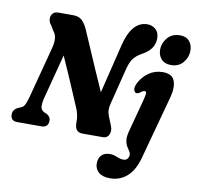

<svg xmlns="http://www.w3.org/2000/svg" viewBox="-99 -827 1202 1169"><g transform="rotate(10 502.0 -242.5)"><path d="M175.5 -166.5Q169.5 -142.5 170.2 -120.5Q171 -98.5 192.5 -87L209 -80.5Q219.5 -74.5 226.5 -64.8Q233.5 -55 233 -41.5Q233 -21 221.8 -10.5Q210.5 0 192 0H41.5Q18.5 0 9 -11.2Q-0.5 -22.5 -0.5 -39.5Q-0.5 -70.5 30 -85L53 -95Q66 -100.5 74.8 -122.2Q83.5 -144 91.5 -175L172 -481Q180.5 -512 179 -538.2Q177.5 -564.5 163 -582L142.5 -615.5Q128 -632.5 126.8 -652.2Q125.5 -672 137 -686Q148.5 -700 173 -700H262.5Q299 -700 318.2 -682Q337.5 -664 352 -632Q372.5 -585 399.5 -522.2Q426.5 -459.5 455.5 -392.8Q484.5 -326 511 -267.5L585.5 -572Q623 -724 719 -724Q749 -724 770.8 -704.5Q792.5 -685 792 -647Q790.5 -581 719.5 -542.5Q682.5 -522.5 664.8 -498Q647 -473.5 635.5 -424.5L581.5 -209.5Q576 -187.5 576.2 -169.8Q576.5 -152 585 -130.5L607 -76Q618.5 -47.5 608 -23.8Q597.5 0 571 0H445Q395.5 0 396.5 -58.5Q398 -111 374 -160Q363 -185.5 344 -230.5Q325 -275.5 300.5 -332Q276 -388.5 249 -448.5ZM901.5 -504.5Q862.5 -504.5 841.8 -527.8Q821 -551 821 -586Q821 -626 849 -659.2Q877 -692.5 927.5 -692.5Q964.5 -692.5 984.2 -669.2Q1004 -646 1004 -611Q1004 -570.5 977 -537.5Q950 -504.5 901.5 -504.5ZM933 -310.5 826.5 81.5Q805 161.5 760.8 200.2Q716.5 239 656 239Q609.5 239 585.5 217.8Q561.5 196.5 561.5 164.5Q561.5 130 580 111.8Q598.5 93.5 631 93.5Q654.5 93.5 675.5 103.2Q696.5 113 717 113Q731.5 113 739.8 104.5Q748 96 750 82.5Q751 68 743.2 56.5Q735.5 45 726.8 30.8Q718 16.5 714.8 -6Q711.5 -28.5 721.5 -65.5L773.5 -260.5Q782.5 -294.5 783 -307.5Q783.5 -320.5 773 -320.5Q762 -320.5 747.5 -308Q736 -299 725.5 -299.5Q714 -300 709 -316.5Q704 -333 718.5 -362Q739.5 -402 777 -427.8Q814.5 -453.5 862 -453.5Q919.5 -453.5 934.8 -413.8Q950 -374 933 -310.5Z"/></g></svg>

Font: Fraunces 144pt SuperSoft
Style: Bold Italic
Weight: 700
Italic angle: -16°
Version: Version 1.000;[0bf87f6ff]